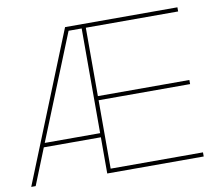

<svg xmlns="http://www.w3.org/2000/svg" viewBox="-80 -800 1037 895"><g transform="rotate(-10 438.5 -353.0)"><path d="M295.4 -686.5 95.2 -190.9H357.4V-686.5ZM357.4 -171.4H87.4L18.6 0H-2.4L282.2 -706.1H814V-686.5H377V-362.8H810.1V-343.3H377V-19.5H814V0H357.4Z"/></g></svg>

Font: Fortheenas_01
Style: Regular
Weight: 100
Designer: Situjuh Nazara
Version: Version 1.10 September 8, 2014